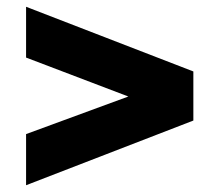

<svg xmlns="http://www.w3.org/2000/svg" viewBox="-20 -634 630 567"><path d="M57 -238V-87L551 -278V-423L57 -614V-464L359 -349Z"/></svg>

Font: Bisquit Text
Style: Bold
Weight: 800
Version: Version 1.004;Glyphs 3.2.3 (3260)